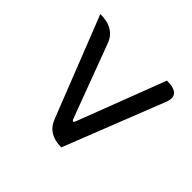

<svg xmlns="http://www.w3.org/2000/svg" viewBox="-100 -757 754 754"><g transform="rotate(-45 277.5 -380.0)"><path d="M517 -226Q517 -146 457 -169L38 -334Q38 -408 98 -431L517 -596Q517 -516 456 -494L154 -381Q131 -373 154 -365L517 -226Z"/></g></svg>

Font: Swei Toothpaste CJK TC
Style: Regular
Weight: 400
Version: Version 1.0